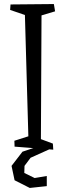

<svg xmlns="http://www.w3.org/2000/svg" viewBox="-20 -729 322 948"><path d="M30 0ZM241 -20 243 10 52 -5 51 -34 120 -56 103 -655 30 -680 32 -707 246 -709 252 -673 185 -653 182 -42ZM151 -10H242V0L131 50L101 90L100 125L151 150L211 140V190L127 199L52 161L37 90L91 20L151 0Z"/></svg>

Font: Underdog
Style: Regular
Weight: 400
Designer: Sergey Steblina
Foundry: Sergey Steblina, Jovanny Lemonad
Version: Version 1.001; ttfautohint (v0.9)